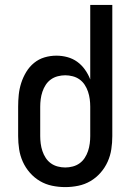

<svg xmlns="http://www.w3.org/2000/svg" viewBox="-20 -755 540 783"><path d="M246 8Q219 8 192.5 2.5Q166 -3 143 -16.5Q120 -30 102 -50.5Q84 -71 73 -95.5Q62 -120 58 -146.5Q54 -173 54 -200V-320Q54 -345 56.5 -369Q59 -393 66.5 -416.5Q74 -440 87 -461.5Q100 -483 119 -498.5Q138 -514 161.5 -521Q185 -528 210 -528Q233 -528 255 -522Q277 -516 295 -503Q313 -490 326.5 -471Q340 -452 348 -431V-735H438V-200Q438 -173 434 -146.5Q430 -120 419 -95.5Q408 -71 390 -50.5Q372 -30 349 -16.5Q326 -3 299.5 2.5Q273 8 246 8ZM246 -72Q261 -72 276.5 -76Q292 -80 304.5 -89Q317 -98 325.5 -111Q334 -124 339 -139Q344 -154 346 -169.5Q348 -185 348 -200V-320Q348 -335 346 -350.5Q344 -366 339 -381Q334 -396 325.5 -409Q317 -422 304.5 -431Q292 -440 276.5 -444Q261 -448 246 -448Q231 -448 215.5 -444Q200 -440 187.5 -431Q175 -422 166.5 -409Q158 -396 153 -381Q148 -366 146 -350.5Q144 -335 144 -320V-200Q144 -185 146 -169.5Q148 -154 153 -139Q158 -124 166.5 -111Q175 -98 187.5 -89Q200 -80 215.5 -76Q231 -72 246 -72Z"/></svg>

Font: Iosevka Bendy Medium
Style: Regular
Weight: 500
Monospace: yes
Designer: Belleve Invis
Foundry: Belleve Invis
Version: Version 30.1.2